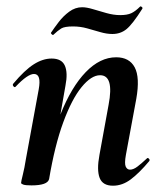

<svg xmlns="http://www.w3.org/2000/svg" viewBox="-20 -581 515 610"><path d="M339 9Q306 9 296.5 -16Q287 -41 296 -89L325 -248Q343 -342 298 -342Q270 -342 239 -304Q208 -266 181 -192.5Q154 -119 136 -12L118 -13Q138 -132 172.5 -218.5Q207 -305 252.5 -352Q298 -399 349 -399Q391 -399 408 -367Q425 -335 413 -267L380 -89Q375 -61 379.5 -51.5Q384 -42 393 -42Q404 -42 417 -52Q430 -62 446 -77Q449 -81 453 -77Q457 -73 454 -69Q423 -32 396 -11.5Q369 9 339 9ZM80 8Q61 8 54 5.5Q47 3 47 0Q47 -4 52.5 -26Q58 -48 62 -74L103 -297Q112 -346 88 -346Q78 -346 63.5 -336Q49 -326 30 -306Q27 -302 23 -306.5Q19 -311 22 -315Q58 -358 87 -376.5Q116 -395 144 -395Q176 -395 186 -372.5Q196 -350 188 -309L136 -12Q131 8 80 8ZM149 -470Q148 -469 144.5 -472Q141 -475 142 -477Q152 -492 166.5 -511Q181 -530 200 -544Q219 -558 241 -558Q255 -558 275 -552Q295 -546 318 -539.5Q341 -533 362 -533Q384 -533 397 -539Q410 -545 425 -560Q427 -562 430.5 -559Q434 -556 432 -553Q401 -504 382 -488.5Q363 -473 337 -473Q319 -473 298.5 -479Q278 -485 256.5 -491Q235 -497 212 -497Q185 -497 174.5 -490.5Q164 -484 149 -470Z"/></svg>

Font: Cormorant Garamond Light
Style: Italic
Weight: 300
Italic angle: -10°
Designer: Christian Thalmann (Catharsis Fonts)
Foundry: Catharsis Fonts
Version: Version 4.001